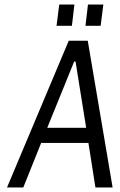

<svg xmlns="http://www.w3.org/2000/svg" viewBox="-20 -829 529 849"><path d="M478 0 368 -649H284L11 0H83L162 -197H371L402 0ZM361 -264H189L308 -557H314ZM298 -715 309 -809H242L230 -715ZM425 -715 437 -809H369L358 -715Z"/></svg>

Font: Gamestation Condensed
Style: Italic
Weight: 400
Width: 3
Designer: Jonas Hecksher
Foundry: Jonas Hecksher, Playtypeª, e-types AS
Version: Version 1.003